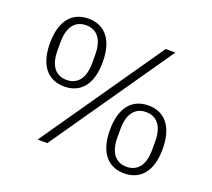

<svg xmlns="http://www.w3.org/2000/svg" viewBox="-122 -869 1151 1040"><g transform="rotate(20 454.0 -349.0)"><path d="M241 0 725 -698H669L185 0ZM221 -319C313 -319 373 -383 373 -514C373 -646 313 -710 221 -710C129 -710 69 -646 69 -514C69 -383 129 -319 221 -319ZM221 -357C161 -357 121 -399 121 -490V-539C121 -630 161 -672 221 -672C281 -672 321 -630 321 -539V-490C321 -399 281 -357 221 -357ZM687 12C779 12 839 -52 839 -183C839 -315 779 -379 687 -379C595 -379 535 -315 535 -183C535 -52 595 12 687 12ZM687 -26C627 -26 587 -68 587 -159V-208C587 -299 627 -341 687 -341C747 -341 787 -299 787 -208V-159C787 -68 747 -26 687 -26Z"/></g></svg>

Font: IBM Plex Thai Looped Light
Style: Regular
Weight: 300
Designer: Mike Abbink, Paul van der Laan, Pieter van Rosmalen, Ben Mitchell, Mark Frömberg
Foundry: Bold Monday
Version: Version 1.0